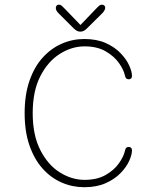

<svg xmlns="http://www.w3.org/2000/svg" viewBox="-20 -792 659 822"><path d="M341 9.5Q290 9.5 244 -10.5Q198 -30.5 162.2 -70.5Q126.5 -110.5 106 -169.8Q85.5 -229 85.5 -307.5Q85.5 -386 106 -445.5Q126.5 -505 162.2 -544.8Q198 -584.5 244 -604.8Q290 -625 341 -625Q394 -625 432.5 -607.8Q471 -590.5 496 -564.5Q521 -538.5 533 -512Q545 -485.5 545 -467Q545 -459.5 541 -456Q537 -452.5 532 -452.5Q525 -452.5 521 -455.8Q517 -459 514.5 -470Q509.5 -493.5 489.2 -522.2Q469 -551 432.5 -572.2Q396 -593.5 342 -593.5Q287 -593.5 236 -561.2Q185 -529 152.5 -465.5Q120 -402 120 -307.5Q120 -213.5 152.5 -149.8Q185 -86 236 -54Q287 -22 342 -22Q396 -22 432.5 -43Q469 -64 489.2 -93Q509.5 -122 514.5 -145Q517 -156.5 521 -159.8Q525 -163 532 -163Q537 -163 541 -159.2Q545 -155.5 545 -148Q545 -129.5 533 -103Q521 -76.5 496 -50.8Q471 -25 432.5 -7.8Q394 9.5 341 9.5ZM419 -736.5 353.5 -671.5Q345.5 -663.5 338.8 -660Q332 -656.5 324 -656.5Q316 -656.5 309.2 -660Q302.5 -663.5 294.5 -671.5L229.5 -736.5Q219 -747 219 -758Q219 -764 222.5 -768Q226 -772 231.5 -772Q238.5 -772 243 -768.5Q247.5 -765 255 -757L324.5 -685L393 -756.5Q400.5 -764.5 405.2 -768.2Q410 -772 416.5 -772Q423 -772 426.8 -768.2Q430.5 -764.5 430.5 -759Q430.5 -754.5 427.8 -748.8Q425 -743 419 -736.5Z"/></svg>

Font: Sono ExtraLight
Style: Regular
Weight: 200
Designer: Tyler Finck
Foundry: Tyler Finck
Version: Version 2.112